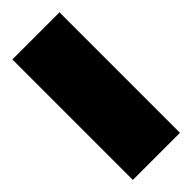

<svg xmlns="http://www.w3.org/2000/svg" viewBox="-51 -297 443 443"><g transform="rotate(45 170.5 -75.0)"><path d="M367.2 -152.3H-25.9V1.5H367.2Z"/></g></svg>

Font: Estedad-VF-FD Black
Style: Regular
Weight: 900
Designer: Amin Abedi
Version: Version 4.000